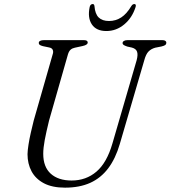

<svg xmlns="http://www.w3.org/2000/svg" viewBox="-20 -894 824 928"><path d="M523.5 -201 640.5 -603Q647.5 -629.5 642.5 -644Q637.5 -658.5 617.5 -664L595 -669Q583.5 -673 578 -676.5Q572.5 -680 572.5 -686Q572.5 -692 578.8 -696Q585 -700 596.5 -700H765Q774.5 -700 779.2 -696.5Q784 -693 784 -688Q784 -681 779.5 -677Q775 -673 761 -669.5L730.5 -663.5Q710.5 -658 697.8 -645Q685 -632 677 -601.5L559 -198Q538.5 -127.5 503 -80.5Q467.5 -33.5 416 -10.2Q364.5 13 294 13Q232.5 13 192.2 -8.2Q152 -29.5 132.5 -66Q113 -102.5 113 -149Q113.5 -168 117.8 -195.2Q122 -222.5 129 -253Q136 -283.5 143 -311.5L234.5 -631Q239 -643.5 235 -652.8Q231 -662 218 -664.5L187 -671Q176 -674 171.5 -677.5Q167 -681 167.5 -687Q167.5 -693 174 -696.5Q180.5 -700 192.5 -700H385.5Q404 -700 404 -688.5Q404 -683 398.2 -678.8Q392.5 -674.5 379 -671.5L342 -663.5Q329.5 -661 321.2 -653.8Q313 -646.5 308.5 -631.5L217 -311Q203.5 -256 196.2 -217.2Q189 -178.5 189 -150.5Q189 -87 225.5 -54.2Q262 -21.5 326 -21.5Q396 -21.5 446.2 -64.5Q496.5 -107.5 523.5 -201ZM507 -792.5Q539.5 -792.5 566 -809.8Q592.5 -827 615 -865Q618.5 -870.5 622.2 -872.5Q626 -874.5 629.5 -874.5Q634 -874.5 635.8 -871Q637.5 -867.5 635.5 -860.5Q619 -808 580.5 -776Q542 -744 494 -744Q445.5 -744 424 -776Q402.5 -808 413.5 -860.5Q415 -867.5 419 -871Q423 -874.5 427.5 -874.5Q431.5 -874.5 433.5 -872.5Q435.5 -870.5 436.5 -865Q439.5 -826.5 457 -809.5Q474.5 -792.5 507 -792.5Z"/></svg>

Font: Fraunces Light
Style: Italic
Weight: 300
Italic angle: -16°
Version: Version 1.000;[b76b70a41]